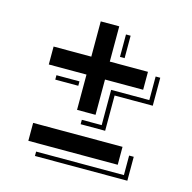

<svg xmlns="http://www.w3.org/2000/svg" viewBox="-92 -710 781 783"><g transform="rotate(15 298.5 -318.0)"><path d="M239.3 -393.1H80.1V-468.8H239.3V-617.7H317.4V-468.8H478.5V-393.1H317.4V-244.1H239.3ZM352.5 -592.8H372.1V-498H352.5ZM268.6 -210H352.5V-358.9H513.7V-458.5H533.2V-340.3H372.1V-191.4H268.6ZM121.6 -358.9H218.8V-340.3H121.6ZM80.1 -146.5H457.5V-70.8H80.1ZM122.1 -36.6H492.7V-119.1H512.2V-18.1H122.1Z"/></g></svg>

Font: Vast Shadow
Style: Regular
Weight: 400
Designer: Nicole Fally
Foundry: Nicole Fally
Version: Version 1.002